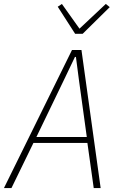

<svg xmlns="http://www.w3.org/2000/svg" viewBox="-40 -951 603 971"><path d="M434 0 402 -228H129L18 0H-20L324 -698H372L469 0ZM359 -548 344 -663H339L284 -548L144 -258H399ZM340 -780 252 -917 273 -931 362 -806 495 -931 515 -915 378 -780Z"/></svg>

Font: IBM Plex Sans Condensed ExtraLight
Style: Italic
Weight: 200
Width: 3
Italic angle: -11°
Designer: Mike Abbink, Paul van der Laan, Pieter van Rosmalen
Foundry: Bold Monday
Version: Version 1.3